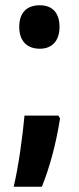

<svg xmlns="http://www.w3.org/2000/svg" viewBox="-20 -573 300 729"><path d="M53 -471C53 -418 82 -388 131 -388C177 -388 206 -417 206 -471C206 -523 180 -553 131 -553C80 -553 53 -523 53 -471ZM208 -123 202 -134H73C66 -58 51 56 32 136H139C168 64 192 -23 208 -123Z"/></svg>

Font: Noto Sans Lao Looped ExtraCondensed
Style: Bold
Weight: 700
Width: 2
Designer: Mark Frömberg, Ben Mitchell
Foundry: The Fontpad Ltd
Version: Version 1.002